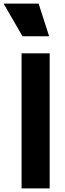

<svg xmlns="http://www.w3.org/2000/svg" viewBox="-53 -1039 360 1059"><path d="M218 -839 160 -1019H-33L71 -839ZM221 0V-745H66V0Z"/></svg>

Font: Plus Jakarta Sans ExtraBold
Style: Regular
Weight: 800
Designer: Gumpita Rahayu
Foundry: Tokotype
Version: Version 2.071;gftools[0.9.30]